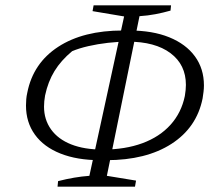

<svg xmlns="http://www.w3.org/2000/svg" viewBox="-20 -689 831 724"><path d="M357 -85Q271 -85 208 -110Q145 -135 111.5 -181.5Q78 -228 78 -291Q78 -303 79 -315Q80 -327 83 -340Q105 -451 199.5 -512.5Q294 -574 443 -574H468Q555 -574 618 -548.5Q681 -523 715 -476.5Q749 -430 749 -367Q749 -355 747.5 -343Q746 -331 744 -318Q722 -208 626.5 -146.5Q531 -85 381 -85ZM367 -125Q452 -125 517 -149Q582 -173 623 -218.5Q664 -264 677 -327Q679 -339 680 -349.5Q681 -360 681 -369Q681 -445 623 -488.5Q565 -532 462 -532Q426 -532 387 -527.5Q348 -523 313 -515Q278 -507 252 -496Q210 -461 185.5 -421Q161 -381 150 -329Q148 -318 147 -307.5Q146 -297 146 -287Q146 -238 172.5 -201Q199 -164 248.5 -144.5Q298 -125 367 -125ZM197 15 199 -6Q230 -14 259.5 -19Q289 -24 317 -26L448 -627L329 -647L333 -669H625L623 -649Q595 -641 566 -635.5Q537 -630 506 -628L383 -26L493 -8L489 15Z"/></svg>

Font: Piazzolla 8pt ExtraLight
Style: Italic
Weight: 250
Italic angle: -11.3°
Designer: Juan Pablo del Peral
Foundry: Huerta Tipografica
Version: Version 2.001